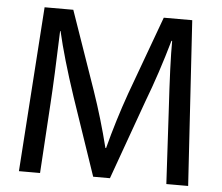

<svg xmlns="http://www.w3.org/2000/svg" viewBox="-51 -748 961 833"><g transform="rotate(5 429.0 -331.0)"><path d="M686 -284Q673 -499 674 -593H671Q630 -449 581 -321L457 24H384L269 -314Q214 -479 188 -593H186Q179 -385 172 -277L153 28H61L110 -690H235L354 -348Q395 -229 426 -105H429Q461 -228 504 -349L629 -690H753L798 28H703Z"/></g></svg>

Font: LINE Seed Sans KR Regular
Style: Regular
Weight: 400
Designer: LINE VX Design & Sandoll Inc & Dalton Maag Ltd
Foundry: Sandoll Inc.
Version: Version 1.000